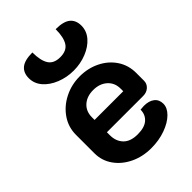

<svg xmlns="http://www.w3.org/2000/svg" viewBox="-225 -869 980 980"><g transform="rotate(-45 265.5 -378.5)"><path d="M53 -178V-311Q53 -367 84 -412Q115 -457 166.5 -483Q218 -509 278 -509Q337 -509 386.5 -484.5Q436 -460 465 -416.5Q494 -373 494 -317V-261Q494 -239 477.5 -224Q461 -209 436 -209H174V-187Q174 -144 200 -117Q226 -90 278 -90Q328 -90 352.5 -112Q377 -134 377 -169Q395 -171 402 -171Q439 -171 460 -154.5Q481 -138 481 -108Q481 -79 454 -52Q427 -25 380 -8Q333 9 277 9Q215 9 164 -15.5Q113 -40 83 -82.5Q53 -125 53 -178ZM381 -298V-317Q381 -359 352 -385Q323 -411 277 -411Q231 -411 202.5 -385.5Q174 -360 174 -317V-298ZM87 -686Q87 -725 112 -745.5Q137 -766 193 -766Q193 -707 212 -677.5Q231 -648 277 -648Q323 -648 342 -677.5Q361 -707 361 -766Q417 -766 442 -745.5Q467 -725 467 -686Q467 -647 440.5 -616.5Q414 -586 370 -568.5Q326 -551 277 -551Q228 -551 184 -568.5Q140 -586 113.5 -616.5Q87 -647 87 -686Z"/></g></svg>

Font: K2D
Style: Bold
Weight: 700
Designer: Katatrad Aksorn Co.,Ltd.
Foundry: Cadson Demak Co.,Ltd.
Version: Version 1.000; ttfautohint (v1.6)